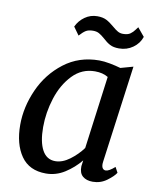

<svg xmlns="http://www.w3.org/2000/svg" viewBox="-87 -843 754 920"><g transform="rotate(10 290.0 -382.5)"><path d="M459 -83Q459 -68 464.5 -61Q470 -54 479 -54Q495 -54 523 -79L537 -53Q526 -35 495.5 -12.5Q465 10 427 10Q396 10 378 -5.5Q360 -21 361 -54L365 -83Q333 -44 290.5 -17Q248 10 199 10Q118 10 78 -47.5Q38 -105 38 -199Q38 -285 76 -370.5Q114 -456 187 -512Q260 -568 358 -568Q381 -568 410 -562.5Q439 -557 463 -550L524 -567L460 -94Q459 -90 459 -83ZM347 -513Q283 -513 238 -466Q193 -419 170.5 -348.5Q148 -278 148 -207Q148 -135 169.5 -95.5Q191 -56 233 -56Q268 -56 303.5 -82.5Q339 -109 364 -143L411 -497Q385 -513 347 -513ZM312 -775Q339 -775 356.5 -766Q374 -757 395 -739Q410 -726 421.5 -719.5Q433 -713 447 -713Q470 -713 482.5 -722Q495 -731 503 -742.5Q511 -754 514 -757L548 -716Q537 -683 507.5 -662Q478 -641 440 -641Q413 -641 396 -650Q379 -659 361 -676Q345 -690 333 -696.5Q321 -703 304 -703Q282 -703 269 -695Q256 -687 239 -668L211 -707Q225 -737 252 -756Q279 -775 312 -775Z"/></g></svg>

Font: Koeln Type Serif
Style: Italic
Weight: 400
Italic angle: -8°
Designer: Eben Sorkin
Foundry: Eben Sorkin
Version: Version 2.002